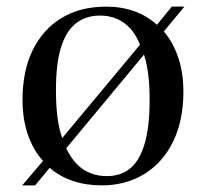

<svg xmlns="http://www.w3.org/2000/svg" viewBox="-20 -546 621 580"><path d="M47 14 110 -60Q80 -93 64 -140Q48 -187 48 -244Q48 -332 79 -395Q110 -458 166.5 -492Q223 -526 301 -526Q347 -526 386 -512Q425 -498 454 -471L499 -526H537L475 -451Q503 -418 518.5 -372Q534 -326 534 -269Q534 -183 503.5 -119.5Q473 -56 417 -21Q361 14 287 14Q240 14 200 0.5Q160 -13 130 -39L86 14ZM303 -14Q345 -14 373.5 -37.5Q402 -61 417 -112Q432 -163 432 -245Q432 -285 428 -319Q424 -353 415 -381L180 -98Q194 -69 212 -50.5Q230 -32 253 -23Q276 -14 303 -14ZM168 -129 403 -411Q391 -441 373 -460.5Q355 -480 332 -489.5Q309 -499 282 -499Q240 -499 210 -476Q180 -453 164.5 -403.5Q149 -354 149 -274Q149 -229 153.5 -193Q158 -157 168 -129Z"/></svg>

Font: Literata 60pt
Style: Regular
Weight: 400
Designer: Latin by Veronika Burian and Jose Scaglione. Greek by Irene Vlachou. Cyrillic by Vera Evstafieva.
Foundry: TypeTogether
Version: Version 3.002